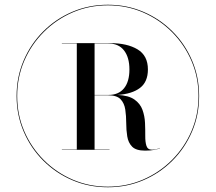

<svg xmlns="http://www.w3.org/2000/svg" viewBox="-20 -780 910 810"><path d="M50 -375Q50 -455 79.8 -524.8Q109.5 -594.5 162.5 -647.5Q215.5 -700.5 285.2 -730.2Q355 -760 435 -760Q515 -760 584.8 -730.2Q654.5 -700.5 707.5 -647.5Q760.5 -594.5 790.2 -524.8Q820 -455 820 -375Q820 -295 790.2 -225.2Q760.5 -155.5 707.5 -102.5Q654.5 -49.5 584.8 -19.8Q515 10 435 10Q355 10 285.2 -19.8Q215.5 -49.5 162.5 -102.5Q109.5 -155.5 79.8 -225.2Q50 -295 50 -375ZM52.5 -375Q52.5 -296 82.2 -226.8Q112 -157.5 164.8 -104.8Q217.5 -52 286.8 -22.2Q356 7.5 435 7.5Q514 7.5 583.2 -22.2Q652.5 -52 705.2 -104.8Q758 -157.5 787.8 -226.8Q817.5 -296 817.5 -375Q817.5 -454 787.8 -523.2Q758 -592.5 705.2 -645.2Q652.5 -698 583.2 -727.8Q514 -757.5 435 -757.5Q356 -757.5 286.8 -727.8Q217.5 -698 164.8 -645.2Q112 -592.5 82.2 -523.2Q52.5 -454 52.5 -375ZM241 -149.5H304V-596.5H241V-598H445Q516.5 -598 560.2 -571.8Q604 -545.5 604 -487Q604 -434.5 570.5 -409Q537 -383.5 475.5 -379.5Q522.5 -377.5 547 -360.2Q571.5 -343 581 -316.8Q590.5 -290.5 591.8 -261.5Q593 -232.5 592.8 -206.8Q592.5 -181 597.8 -164.8Q603 -148.5 621 -148.5Q639.5 -148.5 654.5 -156L655 -155Q648 -151 631.8 -147.8Q615.5 -144.5 592 -144.5Q554 -144.5 537.5 -161.2Q521 -178 516.8 -204.8Q512.5 -231.5 512.5 -261.2Q512.5 -291 508.5 -317.8Q504.5 -344.5 488.8 -361.2Q473 -378 436 -378H379V-149.5H442V-148H241ZM437.5 -596.5H379V-379.5H437.5Q480.5 -379.5 503.2 -407.5Q526 -435.5 526 -487Q526 -538 503.2 -567.2Q480.5 -596.5 437.5 -596.5Z"/></svg>

Font: Bodoni* 72pt Medium
Style: Regular
Weight: 500
Version: Version 2.3